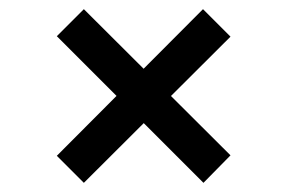

<svg xmlns="http://www.w3.org/2000/svg" viewBox="-20 -559 627 419"><path d="M163 -539 483 -220 424 -160 104 -480ZM423 -539 483 -479 163 -160 104 -219Z"/></svg>

Font: Pathway Extreme 28pt SemiBold
Style: Regular
Weight: 600
Designer: Eduardo Rodriguez Tunni
Foundry: Eduardo Rodriguez Tunni
Version: Version 1.001;gftools[0.9.26]